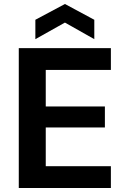

<svg xmlns="http://www.w3.org/2000/svg" viewBox="-20 -941 631 961"><path d="M74 0V-700H535V-591H209V-408H505V-303H209V-109H535V0ZM157 -745V-842L305 -921L452 -842V-745L305 -828Z"/></svg>

Font: DM Sans 9pt
Style: Bold
Weight: 700
Version: Version 4.004;gftools[0.9.30]